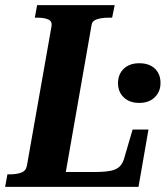

<svg xmlns="http://www.w3.org/2000/svg" viewBox="-42 -730 653 750"><path d="M406 -710 396 -661H383Q366 -661 351.5 -658.5Q337 -656 327.5 -650.5Q318 -645 316 -634L215 -58H321Q350 -58 371 -60Q392 -62 406 -67.5Q420 -73 428.5 -83Q437 -93 442 -108L476 -224H538L499 0H-22L-13 -49H-4Q22 -49 40.5 -55.5Q59 -62 63 -82L159 -626Q163 -647 146.5 -654Q130 -661 104 -661H94L103 -710ZM585 -406Q585 -372 562.5 -350Q540 -328 502 -328Q464 -328 441.5 -349.5Q419 -371 419 -405Q419 -440 441.5 -461.5Q464 -483 502 -483Q541 -483 563 -462Q585 -441 585 -406Z"/></svg>

Font: Roboto Serif 72pt SemiCondensed SemiBold
Style: Italic
Weight: 600
Width: 4
Italic angle: -10°
Designer: Greg Gazdowicz
Foundry: Commercial Type
Version: Version 1.008